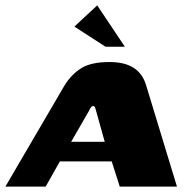

<svg xmlns="http://www.w3.org/2000/svg" viewBox="-51 -695 714 715"><path d="M-31 0 190 -378Q215 -418 251.5 -441Q288 -464 357 -464Q413 -464 446.5 -442.5Q480 -421 493 -378L608 0H395L365 -94H172L119 0ZM214 -167H339L306 -285Q305 -290 303 -295Q301 -300 296 -300Q291 -300 287.5 -295Q284 -290 282 -285ZM342 -521 226 -596 311 -675 414 -521Z"/></svg>

Font: Genos Thin ExtraBold
Style: Italic
Weight: 800
Italic angle: -8°
Version: Version 1.010